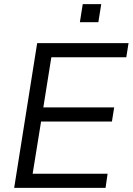

<svg xmlns="http://www.w3.org/2000/svg" viewBox="-20 -915 646 935"><path d="M49 0 161 -705H606L595 -636H230L191 -392H536L525 -323H180L139 -69H504L494 0ZM369 -807 383 -895H473L459 -807Z"/></svg>

Font: Nunito Sans 12pt
Style: Italic
Weight: 400
Italic angle: -9°
Designer: Vernon Adams
Foundry: Vernon Adams
Version: Version 3.101;gftools[0.9.27]